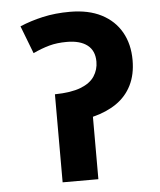

<svg xmlns="http://www.w3.org/2000/svg" viewBox="-48 -674 598 717"><g transform="rotate(-5 250.5 -316.0)"><path d="M240 -632Q310 -632 358.5 -607Q407 -582 432.5 -537Q458 -492 458 -432Q458 -378 438 -338Q418 -298 381 -272.5Q344 -247 292 -234V0H158V-330Q219 -331 255 -345Q291 -359 307 -383.5Q323 -408 323 -438Q323 -479 296 -500Q269 -521 219 -521Q182 -521 153 -513Q124 -505 92 -490L52 -594Q92 -611 138.5 -621.5Q185 -632 240 -632Z"/></g></svg>

Font: Noto Sans Devanagari
Style: Regular
Weight: 400
Designer: Jelle Bosma - Monotype Design Team
Foundry: Monotype Imaging Inc.
Version: Version 2.003